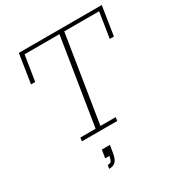

<svg xmlns="http://www.w3.org/2000/svg" viewBox="-183 -708 968 1035"><g transform="rotate(-30 301.0 -190.5)"><path d="M142 0 145 -22H240L326 -561H109L84 -403H58L86 -583H602L574 -403H548L573 -561H356L270 -22H365L362 0ZM195 202 199 180Q216 180 221.5 172Q227 164 231 142H205L213 92H263L256 136Q251 170 237.5 186Q224 202 195 202Z"/></g></svg>

Font: Rokkitt SemiBold Thin
Style: Italic
Weight: 250
Italic angle: -9°
Version: Version 3.103